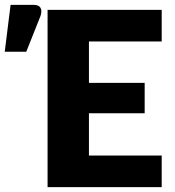

<svg xmlns="http://www.w3.org/2000/svg" viewBox="-28 -769 718 789"><path d="M337.5 -598.5V-428.5H566.5V-303.5H337.5V-130H636.5V0H167.5V-728.5H636.5V-598.5ZM-8.5 -556.5 15.5 -749H110.5Q131.5 -749 138.5 -736.8Q145.5 -724.5 138.5 -703.5L80 -556.5Z"/></svg>

Font: Lato 2
Style: Regular
Weight: 900
Designer: Lukasz Dziedzic with Adam Twardoch and Botio Nikoltchev
Foundry: tyPoland Lukasz Dziedzic
Version: Version 2.015; 2015-08-06; http://www.latofonts.com/